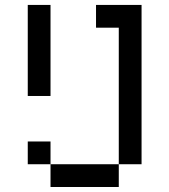

<svg xmlns="http://www.w3.org/2000/svg" viewBox="-20 -747 676 767"><path d="M181.8 -90.9V-181.8H90.9V-90.9ZM181.8 -90.9V0H454.5V-90.9ZM454.5 -636.4V-90.9H545.5V-727.3H363.6V-636.4ZM90.9 -727.3V-363.6H181.8V-727.3Z"/></svg>

Font: Departure Mono
Style: Regular
Weight: 400
Monospace: yes
Designer: Helena Zhang
Version: Version 1.500;Glyphs 3.3.1 (3343)